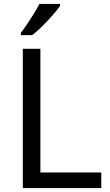

<svg xmlns="http://www.w3.org/2000/svg" viewBox="-20 -964 564 984"><path d="M97 0V-714H187V-80H499V0ZM288 -934Q276 -916 251 -887.5Q226 -859 197.5 -830.5Q169 -802 145 -784H87V-796Q102 -815 119.5 -841Q137 -867 154 -894.5Q171 -922 182 -944H288Z"/></svg>

Font: RS Noto Sans
Style: Regular
Weight: 400
Designer: Monotype Design Team
Foundry: Monotype Imaging Inc.
Version: Version 3.10